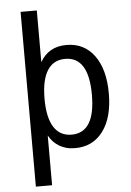

<svg xmlns="http://www.w3.org/2000/svg" viewBox="-63 -811 728 1065"><g transform="rotate(-5 301.0 -278.5)"><path d="M92.8 -765.1H183.1V-477.1Q230 -560.1 329.6 -560.1Q428.2 -560.1 484.6 -483.2Q541 -406.2 541 -272Q541 -137.7 484.4 -62Q427.7 14.2 329.1 14.2Q301.3 14.2 280.8 8.5Q260.3 2.9 242.2 -7.3Q204.6 -29.3 183.1 -68.8V208H92.8ZM315.9 -62Q446.8 -62 446.8 -272.9Q446.8 -483.9 315.9 -483.9Q250.5 -483.9 216.8 -430.7Q183.1 -377 183.1 -272.9Q183.1 -168.9 216.8 -115.7Q250.5 -62 315.9 -62Z"/></g></svg>

Font: Vazir Code Hack
Style: Code-Hack
Weight: 400
Foundry: DejaVu fonts team - Redesigned by Saber Rastikerdar
Version: Version 1.1.2